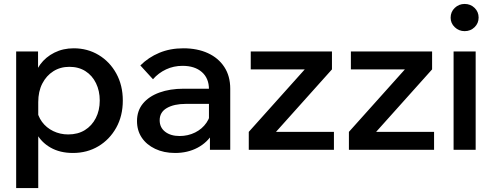

<svg xmlns="http://www.w3.org/2000/svg" viewBox="-20 -760 2496 974"><path d="M174 194H62V-499H173V-345H149Q156 -395 184 -433Q212 -471 256 -493Q300 -515 354 -515Q424 -515 480.5 -481Q537 -447 570 -387Q603 -327 603 -250Q603 -172 569.5 -112Q536 -52 479 -18Q422 16 350 16Q284 16 236 -11.5Q188 -39 163.5 -86.5Q139 -134 143 -193L166 -211Q171 -172 193 -142Q215 -112 250 -95Q285 -78 326 -78Q375 -78 410.5 -100Q446 -122 466 -161Q486 -200 486 -250Q486 -299 467 -338Q448 -377 413.5 -399Q379 -421 332 -421Q286 -421 250.5 -398.5Q215 -376 194.5 -336Q174 -296 174 -242Z M1148 0H1045V-99L1040 -120V-307Q1040 -363 1004 -394.5Q968 -426 906 -426Q861 -426 822.5 -408Q784 -390 756 -358L692 -428Q733 -469 788 -492Q843 -515 910 -515Q981 -515 1034.5 -490.5Q1088 -466 1118 -420Q1148 -374 1148 -310ZM868 16Q811 16 767 -5Q723 -26 699 -62Q675 -98 675 -146Q675 -198 705 -234.5Q735 -271 788.5 -290.5Q842 -310 912 -310H1052V-233H922Q863 -233 826.5 -212Q790 -191 790 -150Q790 -113 818 -91.5Q846 -70 891 -70Q934 -70 970 -88Q1006 -106 1027.5 -137.5Q1049 -169 1052 -210L1088 -193Q1088 -132 1060 -84.5Q1032 -37 982 -10.5Q932 16 868 16Z M1674 0H1242V-91L1526 -408H1252V-499H1664V-408L1380 -91H1674Z M2182 0H1750V-91L2034 -408H1760V-499H2172V-408L1888 -91H2182Z M2393 0H2281V-499H2393ZM2337 -602Q2308 -602 2287 -622Q2266 -642 2266 -670Q2266 -700 2287 -720Q2308 -740 2337 -740Q2367 -740 2387.5 -720Q2408 -700 2408 -671Q2408 -642 2387.5 -622Q2367 -602 2337 -602Z"/></svg>

Font: Wix Madefor Display SemiBold
Style: Regular
Weight: 600
Designer: Dalton Maag Ltd
Foundry: Dalton Maag Ltd
Version: Version 3.100